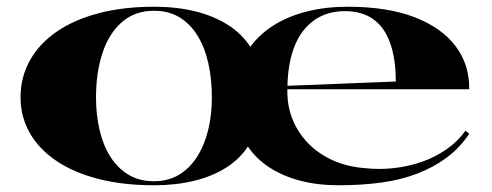

<svg xmlns="http://www.w3.org/2000/svg" viewBox="-20 -535 1462 570"><path d="M437 15Q345 15 271.5 -4Q198 -23 146.5 -58Q95 -93 68 -141Q41 -189 41 -246Q41 -306 69 -356Q97 -406 149 -441.5Q201 -477 274 -496Q347 -515 437 -515Q504 -515 559 -501.5Q614 -488 656 -461.5Q698 -435 723 -396Q751 -434 793.5 -460.5Q836 -487 891.5 -501Q947 -515 1012 -515Q1130 -515 1210.5 -484Q1291 -453 1332.5 -398Q1374 -343 1373 -270H827V-280L1155 -293Q1155 -361 1138 -408Q1121 -455 1087.5 -478.5Q1054 -502 1003 -502Q967 -502 936.5 -488.5Q906 -475 882.5 -446.5Q859 -418 846 -372.5Q833 -327 833 -264Q833 -217 850 -177Q867 -137 898 -106.5Q929 -76 970.5 -58Q1012 -40 1061 -36Q1106 -31 1150 -36Q1194 -41 1233.5 -55Q1273 -69 1306 -92Q1339 -115 1362 -147L1373 -138Q1345 -96 1306 -67Q1267 -38 1218.5 -19.5Q1170 -1 1112 7Q1054 15 985 15Q923 15 871.5 1.5Q820 -12 780.5 -37.5Q741 -63 716 -100Q691 -62 650 -36.5Q609 -11 555.5 2Q502 15 437 15ZM437 3Q479 3 511 -16Q543 -35 565 -69.5Q587 -104 598 -149Q609 -194 609 -246Q609 -300 598.5 -347Q588 -394 566.5 -429Q545 -464 513 -483.5Q481 -503 437 -503Q380 -503 341.5 -469Q303 -435 284 -377Q265 -319 265 -246Q265 -195 275.5 -149.5Q286 -104 307.5 -70Q329 -36 361 -16.5Q393 3 437 3Z"/></svg>

Font: Kalnia SemiExpanded Medium
Style: Regular
Weight: 500
Width: 6
Designer: Frida Medrano
Foundry: Frida Medrano
Version: Version 1.105